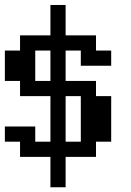

<svg xmlns="http://www.w3.org/2000/svg" viewBox="-20 -708 540 790"><path d="M0 -500H62.5V-562.5H187.5V-687.5H250V-562.5H375V-500H437.5V-437.5H312.5V-500H250V-375H375V-312.5H437.5V-125H375V-62.5H250V62.5H187.5V-62.5H62.5V-125H0V-187.5H125V-125H187.5V-312.5H62.5V-375H0ZM125 -500V-375H187.5V-500ZM250 -312.5V-125H312.5V-312.5Z"/></svg>

Font: NeoDunggeunmo
Style: Regular
Weight: 400
Monospace: yes
Version: Version 1.600